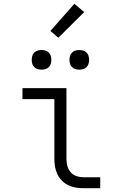

<svg xmlns="http://www.w3.org/2000/svg" viewBox="-20 -997 640 1017"><path d="M422 0Q402 0 381 -3.5Q360 -7 341.5 -16Q323 -25 308 -40Q293 -55 284 -74Q275 -93 271.5 -113.5Q268 -134 268 -155V-472H99V-530H332V-155Q332 -136 337 -117.5Q342 -99 354.5 -84.5Q367 -70 385.5 -64Q404 -58 422 -58H511V0ZM400 -628Q389 -628 379 -631Q369 -634 361.5 -641.5Q354 -649 351 -659Q348 -669 348 -680Q348 -691 351 -701Q354 -711 361.5 -718.5Q369 -726 379 -729Q389 -732 400 -732Q411 -732 421 -729Q431 -726 438.5 -718.5Q446 -711 449 -701Q452 -691 452 -680Q452 -669 449 -659Q446 -649 438.5 -641.5Q431 -634 421 -631Q411 -628 400 -628ZM200 -628Q189 -628 179 -631Q169 -634 161.5 -641.5Q154 -649 151 -659Q148 -669 148 -680Q148 -691 151 -701Q154 -711 161.5 -718.5Q169 -726 179 -729Q189 -732 200 -732Q211 -732 221 -729Q231 -726 238.5 -718.5Q246 -711 249 -701Q252 -691 252 -680Q252 -669 249 -659Q246 -649 238.5 -641.5Q231 -634 221 -631Q211 -628 200 -628ZM289 -797 247 -833 374 -977 426 -933Z"/></svg>

Font: Iosevka Slab Light Extended
Style: Regular
Weight: 300
Width: 7
Monospace: yes
Designer: Belleve Invis
Foundry: Belleve Invis
Version: Version 11.1.0; ttfautohint (v1.8.3)